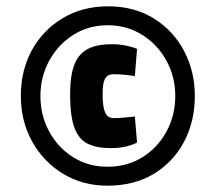

<svg xmlns="http://www.w3.org/2000/svg" viewBox="-20 -738 683 608"><path d="M320 -150Q242 -150 180 -187.5Q118 -225 82 -289.5Q46 -354 46 -434Q46 -516 81.5 -580Q117 -644 179.5 -681Q242 -718 322 -718Q406 -718 468 -679Q530 -640 563.5 -575.5Q597 -511 597 -434Q597 -354 563 -289.5Q529 -225 467 -187.5Q405 -150 320 -150ZM330 -269Q286 -269 257.5 -283Q229 -297 215.5 -334Q202 -371 202 -439Q202 -500 216 -534.5Q230 -569 259 -583.5Q288 -598 334 -598Q360 -598 382 -593Q404 -588 414 -583L407 -497Q396 -499 376.5 -501Q357 -503 340 -503Q327 -503 319.5 -497Q312 -491 308.5 -477.5Q305 -464 305 -439Q305 -399 313 -381.5Q321 -364 340 -364Q357 -364 376.5 -366Q396 -368 407 -369L414 -287Q405 -281 383 -275Q361 -269 330 -269ZM320 -210Q383 -210 431.5 -240.5Q480 -271 507.5 -322Q535 -373 535 -434Q535 -495 507 -546Q479 -597 430.5 -627.5Q382 -658 321 -658Q260 -658 212 -627.5Q164 -597 136 -546Q108 -495 108 -434Q108 -373 135.5 -322Q163 -271 211 -240.5Q259 -210 320 -210Z"/></svg>

Font: Titillium Web
Style: Bold
Weight: 700
Designer: Mohamed Gaber, Accademia di Belle Arti di Urbino
Foundry: Kief Type Foundry, Accademia di Belle Arti di Urbino
Version: Version 3.000